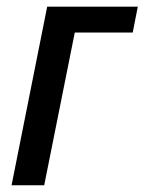

<svg xmlns="http://www.w3.org/2000/svg" viewBox="-20 -548 428 568"><path d="M372.6 -451.7H201.2L110.8 0H14.2L119.6 -528.3H387.7Z"/></svg>

Font: RobotoCondensed-Italic
Style: Italic
Weight: 400
Designer: Google
Version: Version 1.200311; 2013